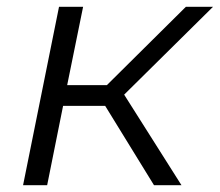

<svg xmlns="http://www.w3.org/2000/svg" viewBox="-20 -546 648 566"><path d="M346 -267 515 0H434L290 -234H166L119 0H48L154 -526H225L178 -295H295L528 -526H608Z"/></svg>

Font: Montserrat Alternates
Style: Italic
Weight: 400
Italic angle: -11.3°
Designer: Julieta Ulanovsky
Foundry: Julieta Ulanovsky
Version: Version 7.200